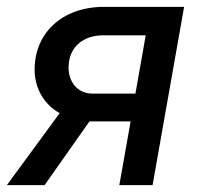

<svg xmlns="http://www.w3.org/2000/svg" viewBox="-39 -540 583 560"><path d="M309 0H406L498 -520H265C140 -520 62 -442 62 -337C62 -284 88 -236 135 -210L-19 0H91L222 -186H230H342ZM161 -343C161 -403 204 -437 262 -437H386L356 -267H231C188 -267 161 -300 161 -343Z"/></svg>

Font: Fixel Text 20240404 Medium
Style: Italic
Weight: 500
Width: 4
Italic angle: -10°
Designer: AlfaBravo + MacPaw
Foundry: Kyrylo Tkachov, Marchela Mozhyna, Serhii Makarenko, Maria Weinstein, Zakhar Kryvoshyya
Version: Version 1.211;Glyphs 3.2 (3225)